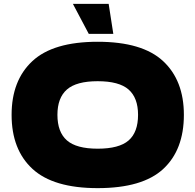

<svg xmlns="http://www.w3.org/2000/svg" viewBox="-20 -963 1011 993"><path d="M40 -369Q40 -547 147.5 -647Q255 -747 485 -747Q716 -747 823.5 -647Q931 -547 931 -369Q931 -188 824 -89Q717 10 485 10Q256 10 148 -89.5Q40 -189 40 -369ZM694 -369Q694 -457 645 -500Q596 -543 485 -543Q375 -543 326 -500Q277 -457 277 -369Q277 -280 326 -237Q375 -194 485 -194Q596 -194 645 -236.5Q694 -279 694 -369ZM439 -788 357 -943H542L566 -788Z"/></svg>

Font: Mantou Sans
Style: Regular
Weight: 400
Designer: Mant0u / artakana
Foundry: Mant0u / artakana
Version: Version 1.001;October 22, 2023;FontCreator 14.0.0.2901 64-bi